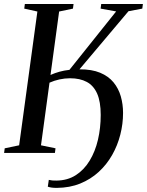

<svg xmlns="http://www.w3.org/2000/svg" viewBox="-28 -763 732 958"><path d="M255.5 174.5Q240.5 174.5 229.8 173Q219 171.5 210.5 168.5L215.5 134.5Q223 136.5 233.5 137.5Q244 138.5 253.5 138Q309 137.5 350.2 111Q391.5 84.5 419.2 38.8Q447 -7 460.8 -65.8Q474.5 -124.5 474.5 -189.5Q474.5 -255.5 456.8 -295.8Q439 -336 405 -354.2Q371 -372.5 321.5 -372.5Q295.5 -372.5 269 -366.8Q242.5 -361 219 -350.5L176.5 -38L249 -23L246 0H-7.5L-4.5 -23L67.5 -38L158.5 -705.5L93 -720L96 -743H339L336 -720L267 -705.5L224 -389Q246.5 -399 269 -405.2Q291.5 -411.5 318.5 -414.5L551.5 -706L474 -720L477 -743H685L682 -720L613 -707L368.5 -417Q430 -417.5 471.8 -400Q513.5 -382.5 538.5 -352Q563.5 -321.5 574.8 -282Q586 -242.5 586 -199.5Q586 -144.5 572.2 -90.8Q558.5 -37 531.5 10.5Q504.5 58 464.5 94.8Q424.5 131.5 372.2 152.8Q320 174 255.5 174.5Z"/></svg>

Font: Merriweather 120pt
Style: Italic
Weight: 400
Italic angle: -7.8°
Version: Version 2.101